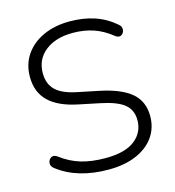

<svg xmlns="http://www.w3.org/2000/svg" viewBox="-107 -804 822 903"><g transform="rotate(-15 303.5 -352.5)"><path d="M312 8Q161 8 66 -65Q49 -77 50.5 -93.5Q52 -110 65 -118Q78 -126 95 -114Q141 -79 192.5 -63.5Q244 -48 312 -48Q407 -48 454.5 -85Q502 -122 502 -182Q502 -232 467.5 -260Q433 -288 354 -304L253 -325Q159 -344 112.5 -389Q66 -434 66 -509Q66 -570 97.5 -616Q129 -662 185 -687.5Q241 -713 314 -713Q379 -713 433.5 -695Q488 -677 533 -638Q548 -626 546 -610Q544 -594 531.5 -586.5Q519 -579 502 -592Q460 -626 414 -641.5Q368 -657 314 -657Q230 -657 179.5 -617Q129 -577 129 -510Q129 -457 161 -426.5Q193 -396 264 -382L366 -361Q467 -340 516 -298.5Q565 -257 565 -185Q565 -128 534.5 -84.5Q504 -41 447 -16.5Q390 8 312 8Z"/></g></svg>

Font: Nunito Light
Style: Regular
Weight: 300
Designer: Vernon Adams
Foundry: Vernon Adams
Version: Version 3.601; ttfautohint (v1.8.2.53-6de2)